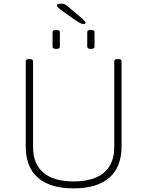

<svg xmlns="http://www.w3.org/2000/svg" viewBox="-20 -1026 806 1052"><path d="M383 6Q254 6 187.5 -52.5Q121 -111 121 -224V-690Q121 -702 137 -702H145Q161 -702 161 -690V-221Q161 -128 217.5 -80Q274 -32 383 -32Q493 -32 549.5 -80Q606 -128 606 -221V-690Q606 -702 622 -702H630Q646 -702 646 -690V-224Q646 -111 579 -52.5Q512 6 383 6ZM478 -758Q458 -758 458 -770V-850Q458 -862 478 -862Q498 -862 498 -850V-770Q498 -758 478 -758ZM288 -758Q268 -758 268 -770V-850Q268 -862 288 -862Q308 -862 308 -850V-770Q308 -758 288 -758ZM437 -894Q424 -894 394 -915L324 -964Q292 -987 292 -996Q292 -1006 316 -1006Q329 -1006 337 -1001.5Q345 -997 361 -983L428 -926Q437 -918 443 -911.5Q449 -905 449 -902Q449 -894 437 -894Z"/></svg>

Font: Asap Semi Expanded Thin
Style: Regular
Weight: 100
Width: 6
Designer: Pablo Cosgaya
Foundry: Omnibus-Type
Version: Version 3.001; ttfautohint (v1.8.4.7-5d5b)